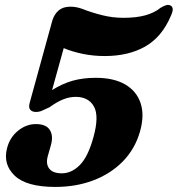

<svg xmlns="http://www.w3.org/2000/svg" viewBox="-20 -739 718 776"><path d="M8.5 -140Q19.5 -183.5 52.8 -210.5Q86 -237.5 125 -237.5Q166.5 -237.5 181.5 -213.5Q196.5 -189.5 185.5 -151.5L173 -107.5Q164.5 -76.5 179 -57.5Q193.5 -38.5 230 -38.5Q269 -38.5 302.2 -71.5Q335.5 -104.5 357.5 -184Q381.5 -270 359.5 -308.8Q337.5 -347.5 286 -347.5Q260 -347.5 234.5 -337Q209 -326.5 180 -305.5Q161 -296.5 149.5 -291.5Q138 -286.5 125 -286.5Q110.5 -286.5 102.5 -295.2Q94.5 -304 100 -323.5L191.5 -656Q199.5 -682 217.2 -697Q235 -712 265 -712Q287 -712 310 -704Q349.5 -688.5 392 -677.8Q434.5 -667 479 -667Q531 -667 567.8 -677.2Q604.5 -687.5 629 -707.5Q640.5 -714.5 650.8 -717.8Q661 -721 669.5 -716.5Q676.5 -713 678 -703.8Q679.5 -694.5 670.5 -674.5Q634 -589 566.5 -550.8Q499 -512.5 403 -512.5Q357.5 -512.5 314.8 -521.2Q272 -530 237.5 -544.5L190.5 -375Q232 -401 273.8 -412.8Q315.5 -424.5 367.5 -424.5Q439.5 -424.5 485.8 -397.8Q532 -371 548.2 -322.2Q564.5 -273.5 546 -208Q526 -137.5 477 -87.2Q428 -37 357.8 -10.2Q287.5 16.5 203.5 16.5Q87 16.5 39.2 -29.2Q-8.5 -75 8.5 -140Z"/></svg>

Font: Fraunces 9pt S050
Style: Bold Italic
Weight: 700
Italic angle: -16°
Version: Version 1.000; ttfautohint (v1.8.3)